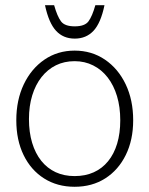

<svg xmlns="http://www.w3.org/2000/svg" viewBox="-20 -702 573 736"><path d="M266 14Q199.5 14 149 -18Q98.5 -50 70.5 -107.5Q42.5 -165 42.5 -241Q42.5 -318.5 71.2 -378.8Q100 -439 150.5 -473.5Q201 -508 266 -508Q331.5 -508 382.2 -473.5Q433 -439 461.8 -378.8Q490.5 -318.5 490.5 -241Q490.5 -165.5 462.2 -108Q434 -50.5 383.5 -18.2Q333 14 266 14ZM266 -27Q307 -27 339.2 -41.5Q371.5 -56 394.2 -83.8Q417 -111.5 429 -151.2Q441 -191 441 -241Q441 -292 428.5 -333.5Q416 -375 392.8 -405Q369.5 -435 337.2 -451.2Q305 -467.5 266 -467.5Q226.5 -467.5 194.5 -451.8Q162.5 -436 139.2 -406.5Q116 -377 103.5 -336.2Q91 -295.5 91 -245.5Q91 -195 103.2 -154.5Q115.5 -114 138.2 -85.5Q161 -57 193.2 -42Q225.5 -27 266 -27ZM266.5 -554Q222.5 -554 194.8 -584Q167 -614 152.5 -682H187.5Q199.5 -639.5 213.8 -620.2Q228 -601 266.5 -601Q305 -601 319.2 -620.2Q333.5 -639.5 345.5 -682H380.5Q366.5 -614 338.5 -584Q310.5 -554 266.5 -554Z"/></svg>

Font: Russolo 10pt ExtraLight
Style: Regular
Weight: 200
Designer: Micah Stupak-Hahn
Version: Version 1.000